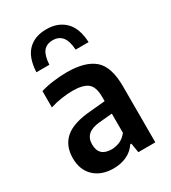

<svg xmlns="http://www.w3.org/2000/svg" viewBox="-197 -903 900 1013"><g transform="rotate(-30 253.0 -397.0)"><path d="M193 9.5Q119 9.5 75.2 -32Q31.5 -73.5 31.5 -144.5Q31.5 -220 80 -262.5Q128.5 -305 236.5 -313.5L327.5 -322V-348.5Q327.5 -409 299.2 -431.5Q271 -454 207.5 -454Q177.5 -454 141 -448.8Q104.5 -443.5 70 -432.5V-532Q105.5 -543 148.5 -548.5Q191.5 -554 229.5 -554Q342 -554 396.2 -507.5Q450.5 -461 450.5 -341.5V0H347L337.5 -57.5H331Q308 -23 272 -6.8Q236 9.5 193 9.5ZM156 -157.5Q156 -83 233.5 -83Q257.5 -83 282.2 -93Q307 -103 327.5 -129V-246L249 -239Q201 -234.5 178.5 -214Q156 -193.5 156 -157.5ZM92 -634Q96 -721 137.5 -762.8Q179 -804.5 250.5 -804.5Q320.5 -804.5 363.2 -762.5Q406 -720.5 410 -634H331Q327.5 -688.5 307.2 -713Q287 -737.5 250.5 -737.5Q212.5 -737.5 193.2 -713Q174 -688.5 171 -634Z"/></g></svg>

Font: Encode Sans SemiCondensed SemiCondensed SemiBold
Style: Regular
Weight: 600
Width: 4
Designer: Multiple Designers
Foundry: Impallari Type
Version: Version 3.000; ttfautohint (v1.8.3) -l 8 -r 50 -G 200 -x 14 